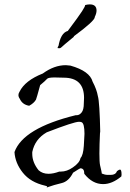

<svg xmlns="http://www.w3.org/2000/svg" viewBox="-20 -834 592 875"><path d="M191 21Q228 8 260.5 0.5Q293 -7 313 -47Q344 -67 346 -67Q364 -67 364 -44V-42Q401 5 450 5Q491 5 533 -30L534 -38Q534 -61 527 -61Q522 -61 513 -54Q507 -37 485 -37Q484 -37 471 -37Q458 -37 444 -43Q444 -48 436 -81Q433 -95 433 -134Q433 -172 436 -235L437 -226Q434 -370 426 -396Q421 -426 402 -462Q389 -510 301 -535L280 -537Q227 -537 175 -499Q94 -467 69 -416Q64 -408 64 -401Q64 -392 70 -384Q82 -357 113 -352Q135 -364 144 -380Q147 -387 163 -446Q186 -465 195 -475Q201 -481 229 -481L270 -480Q363 -480 363 -388L362 -363Q362 -334 352 -321.5Q342 -309 330 -309H325Q85 -250 46 -141Q49 -91 84 -47Q119 -3 185 12Q195 14 195 17Q195 19 191 21ZM201 -42Q174 -42 156 -58Q127 -94 127 -133V-141Q139 -200 193 -231Q317 -279 340 -279Q347 -279 352 -277Q365 -271 365 -224Q365 -212 362 -169Q359 -126 347 -114Q343 -92 312 -71Q285 -52 257 -52H250Q223 -42 201 -42ZM250 -614Q256 -614 260.5 -619Q265 -624 316 -666L317 -669Q412 -739 412 -756V-757Q420 -773 420 -786Q420 -814 389 -814Q380 -814 368 -811V-810Q368 -805 354 -783Q340 -761 289 -693Q256 -684 246 -621V-626L242 -615Z"/></svg>

Font: Xiaobo Songti 小帛宋体
Style: Regular
Weight: 400
Version: Version 1.501;March 17, 2024;FontCreator 14.0.0.2814 64-bit